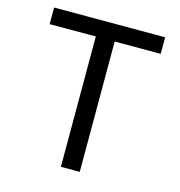

<svg xmlns="http://www.w3.org/2000/svg" viewBox="-108 -822 859 918"><g transform="rotate(15 322.0 -363.5)"><path d="M47.2 -645.2H275.6V0H369V-645.2H596.9V-727.3H47.2Z"/></g></svg>

Font: Margiela Sans Text
Style: Regular
Weight: 400
Designer: Stefan Endress, Andreas Faust
Version: Version 1.100;FEAKit 1.0